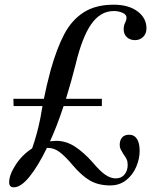

<svg xmlns="http://www.w3.org/2000/svg" viewBox="-20 -701 664 818"><path d="M514 -606Q519 -616 519 -626Q519 -639 502 -646.5Q485 -654 465 -654Q408 -654 369 -598.5Q330 -543 302 -426Q285 -358 261 -280H414V-249H251Q221 -159 193 -99Q211 -101 219 -101Q262 -101 300 -76Q338 -51 375 -9Q406 28 428.5 43.5Q451 59 473 59Q497 59 510.5 42.5Q524 26 524 2Q524 -13 519.5 -22.5Q515 -32 506 -44Q498 -57 494 -65Q490 -73 490 -84Q490 -103 500 -115Q510 -127 530 -127Q552 -127 563.5 -109Q575 -91 575 -58Q575 -25 560.5 9.5Q546 44 517.5 66.5Q489 89 450 89Q399 89 363 68Q327 47 290 3Q260 -33 235.5 -52Q211 -71 184 -71H180Q142 7 105.5 52Q69 97 39 97Q19 97 19 76Q19 44 46.5 1.5Q74 -41 117 -69Q139 -132 152 -198L161 -249H38L37 -280H167Q178 -336 196 -403Q222 -495 253.5 -555Q285 -615 336 -648Q387 -681 464 -681Q528 -681 566 -652.5Q604 -624 604 -580Q604 -557 589.5 -543.5Q575 -530 556 -530Q534 -530 520.5 -542.5Q507 -555 507 -576Q507 -594 514 -606Z"/></svg>

Font: Ibarra Real Nova
Style: Regular
Weight: 400
Designer: Jose Maria Ribagorda & Octavio Pardo
Foundry: Jose Maria Ribagorda
Version: Version 1.014